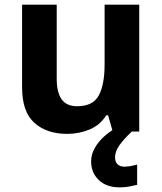

<svg xmlns="http://www.w3.org/2000/svg" viewBox="-20 -566 697 826"><path d="M579 -546V0H465L445 -70H437Q411 -28 365.5 -9Q320 10 269 10Q181 10 128 -37.5Q75 -85 75 -190V-546H224V-227Q224 -169 245 -139Q266 -109 312 -109Q380 -109 405 -155.5Q430 -202 430 -289V-546ZM475 111Q475 131 486 141Q497 151 514 151Q530 151 545 148Q560 145 570 142V229Q554 233 536 236.5Q518 240 494 240Q438 240 405 208.5Q372 177 372 128Q372 99 387 72Q402 45 426.5 22.5Q451 0 482 -17L547 0Q513 32 494 58.5Q475 85 475 111Z"/></svg>

Font: Noto Naskh Arabic
Style: Regular
Weight: 400
Designer: Monotype Design Team, David Williams, Mohamad Dakak and Nizar Qandah
Foundry: Monotype Imaging Inc.
Version: Version 2.013